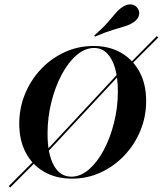

<svg xmlns="http://www.w3.org/2000/svg" viewBox="-20 -788 728 859"><path d="M178.2 -91.9 172.6 -98.4 543.5 -496.8 549.2 -490.3ZM25.8 50.8 19.4 44.4 160.5 -96.8 166.1 -90.3ZM558.1 -490.3 553.2 -496.8 681.5 -626.6 687.9 -620.2ZM302.4 11.3Q230.6 11.3 177.4 -19.4Q124.2 -50 95.2 -105.2Q66.1 -160.5 66.1 -234.7Q66.1 -305.6 92.3 -368.5Q118.5 -431.5 164.1 -479.4Q209.7 -527.4 269.8 -554.8Q329.8 -582.3 398.4 -582.3Q469.4 -582.3 522.2 -551.6Q575 -521 604.4 -466.1Q633.9 -411.3 633.9 -336.3Q633.9 -265.3 607.7 -202.4Q581.5 -139.5 535.5 -91.5Q489.5 -43.5 429.8 -16.1Q370.2 11.3 302.4 11.3ZM299.2 2.4Q340.3 2.4 377.4 -29.4Q414.5 -61.3 443.5 -115.3Q472.6 -169.4 489.9 -237.9Q507.3 -306.5 507.3 -379Q507.3 -441.1 494.4 -484.3Q481.5 -527.4 458.1 -550.4Q434.7 -573.4 400.8 -573.4Q360.5 -573.4 323 -541.5Q285.5 -509.7 256.5 -455.2Q227.4 -400.8 210.1 -332.3Q192.7 -263.7 192.7 -190.3Q192.7 -99.2 220.6 -48.4Q248.4 2.4 299.2 2.4ZM404.8 -624.2 401.6 -629Q440.3 -662.9 461.7 -687.5Q483.1 -712.1 497.2 -729Q511.3 -746 529 -757.3Q549.2 -770.2 567.7 -768.1Q586.3 -766.1 596.8 -749.2Q606.5 -733.9 601.2 -717.3Q596 -700.8 576.6 -687.9Q559.7 -676.6 537.9 -670.2Q516.1 -663.7 484.3 -654Q452.4 -644.4 404.8 -624.2Z"/></svg>

Font: Playfair 144pt
Style: Bold Italic
Weight: 700
Italic angle: -15.6°
Designer: Claus Eggers Sørensen
Foundry: Claus Eggers Sørensen
Version: Version 2.203